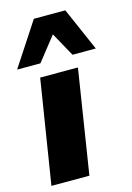

<svg xmlns="http://www.w3.org/2000/svg" viewBox="-117 -824 610 884"><g transform="rotate(-15 188.0 -382.0)"><path d="M15 0 94 -495H274L196 0ZM1 -558 136 -764H286L376 -558H265L202 -672L112 -558Z"/></g></svg>

Font: Nunito Sans 11pt Black
Style: Italic
Weight: 900
Italic angle: -9°
Version: Version 3.101;gftools[0.9.27]